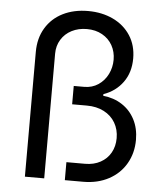

<svg xmlns="http://www.w3.org/2000/svg" viewBox="-53 -784 710 830"><g transform="rotate(5 302.5 -368.5)"><path d="M85.9 -541.2Q85.9 -600.9 112.6 -645.2Q139.2 -689.6 186.8 -713.4Q234.4 -737.2 296.2 -737.2Q356.5 -737.2 404.7 -714.3Q452.8 -691.4 480.3 -649Q507.8 -606.5 507.8 -549.7Q507.8 -489 476.7 -446.2Q445.7 -403.4 392.8 -384.9V-377.8Q438.9 -373.2 474.6 -350.1Q510.3 -327.1 530.4 -288.5Q550.4 -250 550.4 -200.3Q550.4 -143.1 524.1 -97.5Q497.9 -51.8 449.8 -25.9Q401.6 0 338.8 0H259.2V-78.1H340.2Q378.2 -78.1 406.8 -93.8Q435.4 -109.4 451 -137.1Q466.6 -164.8 466.6 -200.3Q466.6 -237.6 449.4 -267Q432.2 -296.5 400.2 -313Q368.3 -329.5 326 -329.5H262.1V-409.1H307.5Q342 -409.1 368.6 -427Q395.2 -445 409.6 -474.3Q424 -503.6 424 -536.9Q424 -571 408.6 -598.9Q393.1 -626.8 364.3 -642.9Q335.6 -659.1 297.6 -659.1Q261 -659.1 231.9 -644.2Q202.8 -629.3 186.3 -602.3Q169.7 -575.3 169.7 -541.2V0H85.9Z"/></g></svg>

Font: Riot Sans
Style: Regular
Weight: 400
Designer: Rasmus Andersson
Foundry: rsms
Version: Version 4.001